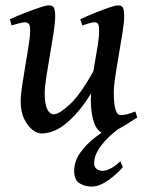

<svg xmlns="http://www.w3.org/2000/svg" viewBox="-20 -477 552 715"><path d="M491.2 -39.6Q452.1 -13.2 420.9 3.4Q389.6 20 369.6 20Q355 20 341.3 1.5Q327.6 -17.1 321.3 -58.6Q314.9 -100.1 322.3 -168.5Q325.7 -201.7 332 -237.8Q338.4 -273.9 343.8 -306.4Q349.1 -338.9 349.1 -361.3Q349.1 -383.8 344.5 -388.9Q339.8 -394 331.1 -394Q325.2 -394 311.3 -390.1Q297.4 -386.2 286.6 -382.3L278.8 -405.3Q306.2 -418 335.2 -429.7Q364.3 -441.4 387.2 -449.2Q410.2 -457 419.9 -457Q433.6 -457 438 -447.8Q442.4 -438.5 442.4 -416Q442.4 -394.5 436.5 -357.2Q430.7 -319.8 423.1 -276.9Q415.5 -233.9 409.7 -195.3Q403.8 -156.7 403.8 -132.8Q403.8 -88.4 410.4 -68.4Q417 -48.3 429.2 -48.3Q451.2 -48.3 483.9 -62ZM330.1 -216.3 322.3 -134.8Q282.7 -67.4 233.6 -23.7Q184.6 20 133.8 20Q119.1 20 101.3 6.6Q83.5 -6.8 70.3 -33.7Q57.1 -60.5 57.1 -100.1Q57.1 -122.1 62.5 -158.2Q67.9 -194.3 74.7 -234.6Q81.5 -274.9 86.9 -309.1Q92.3 -343.3 92.3 -361.3Q92.3 -383.8 86.7 -388.9Q81.1 -394 72.3 -394Q65.9 -394 50.5 -390.1Q35.2 -386.2 22.9 -382.3L16.6 -405.3Q44.4 -418 74.5 -429.7Q104.5 -441.4 128.4 -449.2Q152.3 -457 161.6 -457Q176.3 -457 180.9 -447.8Q185.5 -438.5 185.5 -416Q185.5 -394.5 179.7 -355.7Q173.8 -316.9 166 -272.7Q158.2 -228.5 152.3 -189.5Q146.5 -150.4 146.5 -129.4Q146.5 -88.9 156 -70.1Q165.5 -51.3 180.7 -51.3Q199.7 -51.3 240.2 -88.6Q280.8 -126 330.1 -216.3ZM437.5 145.5Q415 171.9 382.3 194.8Q349.6 217.8 320.8 217.8Q297.9 217.8 277.1 206.1Q256.3 194.3 256.3 159.7Q256.3 123 279.3 91.1Q302.2 59.1 336.9 32.7Q371.6 6.3 406.2 -12.2L439 -9.3Q412.1 8.3 387.2 31.5Q362.3 54.7 346.4 80.3Q330.6 106 330.6 130.9Q330.6 144.5 339.6 151.9Q348.6 159.2 363.3 159.2Q373.5 159.2 390.9 150.9Q408.2 142.6 428.2 123.5Z"/></svg>

Font: Gentium Book Plus
Style: Italic
Weight: 400
Italic angle: -8°
Designer: Victor Gaultney, Annie Olsen, Iska Routamaa, Becca Hirsbrunner
Foundry: SIL International
Version: Version 6.101